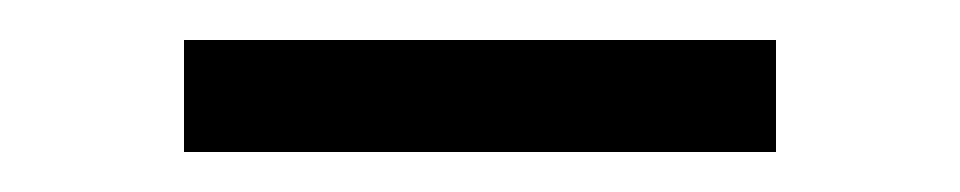

<svg xmlns="http://www.w3.org/2000/svg" viewBox="-20 -306 480 96"><path d="M72 -230V-286H368V-230Z"/></svg>

Font: Space Grotesk Frontify Light
Style: Regular
Weight: 300
Designer: Florian Karsten
Version: Version 2.000